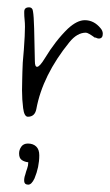

<svg xmlns="http://www.w3.org/2000/svg" viewBox="-20 -325 300 523"><path d="M56 -7Q46 -7 43 -30.5Q40 -54 40 -79Q40 -95 40.5 -108.5Q41 -122 41 -129Q41 -139 42 -154.5Q43 -170 45 -190Q48 -231 48 -252Q48 -262 47 -271.5Q46 -281 46 -289V-293Q46 -305 59 -305Q69 -305 70 -293Q72 -282 73 -248Q74 -214 75 -158Q75 -143 81 -143Q88 -143 102 -166Q131 -214 165 -247Q190 -270 211 -270Q236 -270 254 -248Q260 -241 260 -233Q260 -220 249 -220Q245 -220 240 -223L239 -222Q220 -236 214 -236Q190 -236 169 -210Q96 -120 79 -28Q75 -7 56 -7ZM74 161Q66 178 57 178Q47 178 46 169.5Q45 161 49 150Q51 142 54 134Q57 126 57 117Q47 116 39.5 111Q32 106 32 93Q32 83 38 74.5Q44 66 56 66Q70 66 78.5 74Q87 82 87 98Q87 130 74 161Z"/></svg>

Font: Square Peg
Style: Regular
Weight: 400
Designer: Robert E. Leuschke
Foundry: Robert E. Leuschke
Version: Version 1.010; ttfautohint (v1.8.4.7-5d5b)